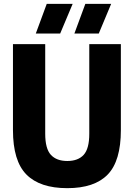

<svg xmlns="http://www.w3.org/2000/svg" viewBox="-20 -970 697 1000"><path d="M330.5 10Q188 10 117.8 -60.8Q47.5 -131.5 47.5 -292.5V-740H215.5V-273.5Q215.5 -195.5 245 -163.5Q274.5 -131.5 330.5 -131.5Q386.5 -131.5 415.8 -163.5Q445 -195.5 445 -273.5V-740H609.5V-292.5Q609.5 -131.5 540.8 -60.8Q472 10 330.5 10ZM367.5 -795.5 424.5 -950H559L494.5 -795.5ZM166.5 -795.5 223.5 -950H358.5L293.5 -795.5Z"/></svg>

Font: Encode Sans Condensed ExtraBold
Style: Regular
Weight: 800
Width: 3
Designer: Multiple Designers
Foundry: Impallari Type
Version: Version 3.000; ttfautohint (v1.8.3) -l 8 -r 50 -G 200 -x 14 